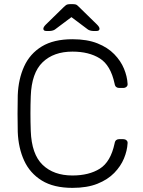

<svg xmlns="http://www.w3.org/2000/svg" viewBox="-20 -900 691 930"><path d="M331 10Q240 10 182.5 -25.5Q125 -61 97 -122Q69 -183 66 -261Q65 -302 65 -349Q65 -396 66 -439Q69 -517 97 -578.5Q125 -640 182.5 -675Q240 -710 331 -710Q402 -710 452 -690Q502 -670 533.5 -637.5Q565 -605 580.5 -567.5Q596 -530 598 -494Q599 -485 592.5 -479.5Q586 -474 577 -474H557Q549 -474 543 -478.5Q537 -483 535 -495Q516 -584 463.5 -617Q411 -650 331 -650Q240 -650 186.5 -598.5Q133 -547 129 -434Q126 -352 129 -266Q133 -153 186.5 -101.5Q240 -50 331 -50Q411 -50 463.5 -83Q516 -116 535 -205Q537 -217 543 -221.5Q549 -226 557 -226H577Q586 -226 592.5 -220.5Q599 -215 598 -206Q596 -170 580.5 -132.5Q565 -95 533.5 -62.5Q502 -30 452 -10Q402 10 331 10ZM204 -750Q190 -750 190 -761Q190 -769 202 -781L289 -866Q300 -877 307 -878.5Q314 -880 321 -880H331Q339 -880 346 -878.5Q353 -877 363 -866L450 -781Q462 -769 462 -761Q462 -750 448 -750H431Q425 -750 417.5 -752Q410 -754 406 -757L326 -817L246 -757Q242 -754 234.5 -752Q227 -750 221 -750Z"/></svg>

Font: Rubik Light
Style: Regular
Weight: 300
Designer: Hubert and Fischer
Foundry: Hubert and Fischer
Version: Version 2.300;gftools[0.9.30]